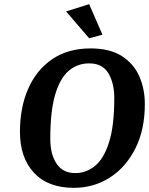

<svg xmlns="http://www.w3.org/2000/svg" viewBox="-20 -893 717 924"><path d="M409 -873 473 -726 409 -709 298 -838ZM677 -392Q677 -269 631.5 -178.5Q586 -88 508.5 -38.5Q431 11 335 11Q211 11 143.5 -61.5Q76 -134 76 -259Q76 -375 115.5 -465.5Q155 -556 231 -608Q307 -660 416 -660Q509 -660 566.5 -623Q624 -586 650.5 -525.5Q677 -465 677 -392ZM530 -421Q530 -493 501.5 -540.5Q473 -588 409 -588Q353 -588 311 -552.5Q269 -517 245.5 -437.5Q222 -358 222 -225Q222 -150 252.5 -105Q283 -60 342 -60Q394 -60 436.5 -94Q479 -128 504.5 -207.5Q530 -287 530 -421Z"/></svg>

Font: Arsenal SC
Style: Bold Italic
Weight: 700
Italic angle: -9.10001°
Designer: Andrij Shevchenko
Foundry: Stairsfor
Version: Version 2.001; ttfautohint (v1.8.4.7-5d5b)